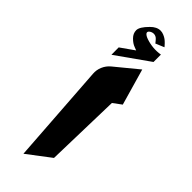

<svg xmlns="http://www.w3.org/2000/svg" viewBox="-205 -595 607 607"><g transform="rotate(45 98.5 -291.0)"><path d="M150.7 -496V-529Q118.4 -523.7 87.1 -534.3Q76.4 -538 72 -543Q67.5 -548 72.2 -553.3Q77.5 -558.3 84.6 -559.5Q91.7 -560.7 98.1 -557.3Q101 -556 104.7 -552Q108.4 -548 110.9 -544.7L113.4 -541.3L142.2 -553.3Q141.5 -554.3 139.9 -556.3Q138.3 -558.3 133.5 -563.3Q128.7 -568.3 123.7 -572Q118.7 -575.7 111.3 -578.8Q103.8 -582 96.7 -582Q79.6 -582 64 -566Q40.9 -543 40.9 -528.3Q40.9 -514 52.3 -502.7Q63.6 -491.3 75 -487.3L86 -483L40.2 -450.7L40.5 -418ZM65 0 142.7 -59 149.3 -311.3 177.3 -332 142.3 -454 66 -391.3Q53.3 -380.7 46.8 -365.5Q40.3 -350.3 41.7 -334Z"/></g></svg>

Font: Jomhuria
Style: Regular
Weight: 400
Designer: Arabic design by Kourosh Beigpour, Latin design by Eben Sorkin, engineering by Lasse Fister and Khaled Hosney
Version: Version 1.0010